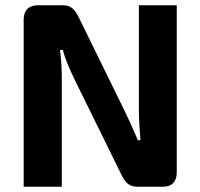

<svg xmlns="http://www.w3.org/2000/svg" viewBox="-20 -710 762 730"><path d="M652 -690H508V-293C508 -254 511 -216 514 -177H504C488 -216 469 -258 454 -288L279 -645C264 -675 250 -690 218 -690H125C89 -690 70 -671 70 -635V0H215V-410C215 -446 213 -484 208 -520H219C227 -486 247 -443 261 -413L442 -45C457 -15 471 0 503 0H598C634 0 652 -19 652 -55Z"/></svg>

Font: SnT
Style: Bold
Weight: 700
Designer: Natanael Gama
Version: Version 1.001;PS 001.001;hotconv 1.0.70;makeotf.lib2.5.58329